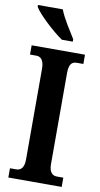

<svg xmlns="http://www.w3.org/2000/svg" viewBox="-101 -976 534 1021"><g transform="rotate(10 165.5 -465.5)"><path d="M175 -771H234V-784C211 -822 168 -886 152 -931H18V-921C38 -886 122 -807 175 -771ZM22 0H310V-50H275C252 -50 233 -65 233 -110V-601C233 -651 249 -664 275 -664H310V-714H22V-664H56C77 -664 98 -651 98 -601V-109C98 -63 77 -50 56 -50H22Z"/></g></svg>

Font: Noto Serif Georgian ExtraCondensed Bold
Style: Regular
Weight: 700
Width: 2
Designer: Monotype Design Team, Akaki Razmadze
Foundry: Google LLC
Version: Version 2.003